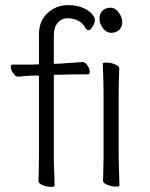

<svg xmlns="http://www.w3.org/2000/svg" viewBox="-20 -723 584 749"><path d="M413 -595Q396 -595 382 -612.5Q368 -630 368 -650Q368 -669 379.5 -681Q391 -693 413 -693Q429 -693 443 -674.5Q457 -656 457 -636Q457 -619 445.5 -607Q434 -595 413 -595ZM29 -471H103L132 -472V-589Q132 -642 166 -672.5Q200 -703 245 -703Q278 -703 302 -693Q326 -683 338 -669.5Q350 -656 350 -646Q350 -632 341 -618.5Q332 -605 324 -605Q319 -605 313 -614Q303 -634 283.5 -643Q264 -652 244 -652Q221 -652 205.5 -634.5Q190 -617 190 -585V-474L216 -475Q221 -475 302 -481H303Q312 -481 321 -468Q330 -455 330 -443Q330 -433 323 -433Q253 -433 227 -432L190 -431V-105Q190 -79 192 -37L193 1Q193 6 178 6Q161 6 145.5 -1Q130 -8 130 -17Q130 -35 131 -49L132 -116V-428H114Q95 -428 72 -426Q59 -424 50 -424H49Q41 -424 31.5 -437.5Q22 -451 22 -462Q22 -471 29 -471ZM395 -479Q412 -479 428.5 -472Q445 -465 445 -457Q445 -436 444 -421L443 -368V-105L444 -67L446 1Q446 5 432 5Q415 5 398.5 -2Q382 -9 382 -17L384 -105V-368L383 -417L381 -475Q381 -479 395 -479Z"/></svg>

Font: JyunsaiKaai Light
Style: Regular
Weight: 300
Designer: Fontworks Inc.
Version: Version 0.030;April 7, 2024;FontCreator 14.0.0.2901 64-bit